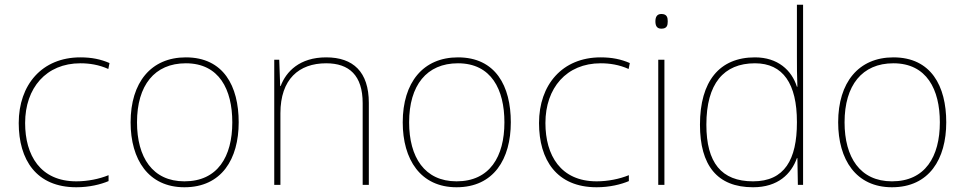

<svg xmlns="http://www.w3.org/2000/svg" viewBox="-20 -780 4072 810"><path d="M302 10C357 10 405 -2 438 -16V-41C399 -25 350 -15 302 -15C150 -15 86 -125 86 -261C86 -409 175 -513 319 -513C357 -513 397 -507 437 -489L442 -514C405 -530 367 -538 319 -538C157 -538 59 -422 59 -261C59 -106 133 10 302 10Z M987 -264C987 -417 923 -538 764 -538C617 -538 531 -432 531 -264C531 -107 606 10 758 10C915 10 987 -109 987 -264ZM558 -264C558 -420 632 -513 764 -513C905 -513 960 -402 960 -264C960 -119 898 -15 758 -15C623 -15 558 -117 558 -264Z M1356 -538C1244 -538 1187 -478 1164 -417H1162L1158 -528H1137V0H1163V-302C1163 -446 1241 -513 1356 -513C1453 -513 1510 -462 1510 -345V0H1536V-346C1536 -477 1470 -538 1356 -538Z M2135 -264C2135 -417 2071 -538 1912 -538C1765 -538 1679 -432 1679 -264C1679 -107 1754 10 1906 10C2063 10 2135 -109 2135 -264ZM1706 -264C1706 -420 1780 -513 1912 -513C2053 -513 2108 -402 2108 -264C2108 -119 2046 -15 1906 -15C1771 -15 1706 -117 1706 -264Z M2497 10C2552 10 2600 -2 2633 -16V-41C2594 -25 2545 -15 2497 -15C2345 -15 2281 -125 2281 -261C2281 -409 2370 -513 2514 -513C2552 -513 2592 -507 2632 -489L2637 -514C2600 -530 2562 -538 2514 -538C2352 -538 2254 -422 2254 -261C2254 -106 2328 10 2497 10Z M2770 -721C2750 -721 2745 -706 2745 -690C2745 -673 2750 -659 2770 -659C2794 -659 2797 -673 2797 -690C2797 -706 2794 -721 2770 -721ZM2783 -528H2757V0H2783Z M3157 10C3262 10 3318 -46 3342 -113H3344L3346 0H3368V-760H3342V-543C3342 -501 3342 -459 3344 -414H3342C3320 -484 3261 -538 3165 -538C3015 -538 2933 -437 2933 -254C2933 -83 3005 10 3157 10ZM3157 -15C3023 -15 2960 -94 2960 -254C2960 -427 3033 -513 3165 -513C3284 -513 3342 -426 3342 -266V-263C3342 -107 3290 -15 3157 -15Z M3972 -264C3972 -417 3908 -538 3749 -538C3602 -538 3516 -432 3516 -264C3516 -107 3591 10 3743 10C3900 10 3972 -109 3972 -264ZM3543 -264C3543 -420 3617 -513 3749 -513C3890 -513 3945 -402 3945 -264C3945 -119 3883 -15 3743 -15C3608 -15 3543 -117 3543 -264Z"/></svg>

Font: Noto Sans Arabic UI Th
Style: Regular
Weight: 100
Designer: Monotype Design Team, Nadine Chahine and Nizar Qandah
Foundry: Monotype Imaging Inc.
Version: Version 2.010